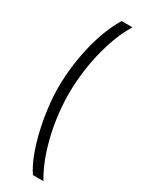

<svg xmlns="http://www.w3.org/2000/svg" viewBox="-250 -789 808 1052"><g transform="rotate(30 154.0 -263.0)"><path d="M177 224Q150 185 128 127.5Q106 70 90 2.5Q74 -65 65.5 -134Q57 -203 57 -263Q57 -346 70.5 -434Q84 -522 110.5 -604Q137 -686 176 -750H244Q202 -679 175.5 -595Q149 -511 136.5 -425Q124 -339 124 -262Q124 -183 136.5 -98Q149 -13 175 69.5Q201 152 243 224Z"/></g></svg>

Font: Teachers
Style: Regular
Weight: 400
Designer: Alfredo Marco Pradil, Chank Diesel
Version: Version 1.001